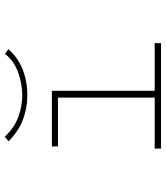

<svg xmlns="http://www.w3.org/2000/svg" viewBox="34 -716 683 790"><g transform="rotate(-90 375.0 -321.5)"><path d="M158 0V-26H368V-424H167V-449H396V-26H592V0ZM548 -642 567 -628Q532 -588 483 -569Q434 -550 378 -550Q325 -550 277.5 -568Q230 -586 188 -627L207 -643Q243 -604 287.5 -587.5Q332 -571 378 -571Q423 -571 470.5 -587.5Q518 -604 548 -642Z"/></g></svg>

Font: Inconsolata ExtraExpanded ExtraLight
Style: Regular
Weight: 200
Width: 8
Monospace: yes
Designer: Raph Levien, Cyreal, Brenton Simpson
Foundry: Raph Levien, Cyreal, Google
Version: Version 3.100; ttfautohint (v1.8.4.7-5d5b)